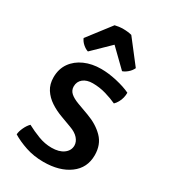

<svg xmlns="http://www.w3.org/2000/svg" viewBox="-182 -811 802 911"><g transform="rotate(30 219.0 -355.0)"><path d="M31 -37Q32 -54 42 -75.2Q52 -96.5 65 -109Q96.5 -92 132.5 -78.2Q168.5 -64.5 205.5 -64.5Q246.5 -64.5 270.5 -82Q294.5 -99.5 295 -127Q295 -148 279 -166Q263 -184 232 -195L174 -216.5Q139.5 -229 110.8 -248Q82 -267 64.5 -294.2Q47 -321.5 47 -359Q47 -405 70.2 -438Q93.5 -471 133.8 -488.8Q174 -506.5 224 -506.5Q264.5 -506.5 310.2 -496Q356 -485.5 387 -470.5Q387.5 -458 384 -443.2Q380.5 -428.5 373.2 -415.8Q366 -403 357 -394.5Q330.5 -407 295.5 -417.2Q260.5 -427.5 223 -427.5Q190.5 -427.5 171 -411.8Q151.5 -396 151.5 -369.5Q151.5 -348.5 166.8 -334.5Q182 -320.5 213 -309L274.5 -286.5Q331 -266 366.2 -230Q401.5 -194 401.5 -136Q401.5 -66.5 347.5 -26.8Q293.5 13 205.5 13Q153 13 108.2 -2Q63.5 -17 31 -37ZM266 -717.5 363.5 -591.5Q356 -575 341.2 -562.5Q326.5 -550 314 -546.5L220.5 -637.5L127 -546.5Q114 -550 99.2 -562.5Q84.5 -575 77.5 -591.5L174.5 -717.5Q184 -720 195.8 -721.5Q207.5 -723 220.5 -723Q233 -723 245 -721.5Q257 -720 266 -717.5Z"/></g></svg>

Font: Signika
Style: Regular
Weight: 400
Designer: Anna Giedry
Foundry: Anna Giedry
Version: Version 2.001